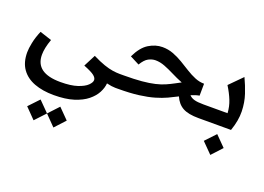

<svg xmlns="http://www.w3.org/2000/svg" viewBox="-127 -775 2175 1583"><g transform="rotate(20 960.5 16.5)"><path d="M351 230Q254 230 180.5 202.5Q107 175 66.5 118Q26 61 26 -27Q26 -61 36.5 -112.5Q47 -164 72 -223L176 -189Q147 -108 147 -50Q147 110 366 110Q458 110 514.5 91Q571 72 597 46.5Q623 21 623 0Q623 -19 600 -38Q577 -57 506 -85L560 -190Q620 -160 664 -145Q708 -130 741.5 -125Q775 -120 803 -120H811V0H808Q778 0 732 -11Q729 29 707 71Q685 113 640.5 149Q596 185 525 207.5Q454 230 351 230ZM267 482 178 391 263 301 352 391ZM441 482 352 391 436 301 525 391Z M811 -120H838Q931 -120 996.5 -126Q1062 -132 1108.5 -143Q1155 -154 1190.5 -169.5Q1226 -185 1259 -203Q1284 -217 1308 -229Q1258 -249 1212.5 -272Q1167 -295 1125.5 -311Q1084 -327 1044 -327Q1014 -327 983 -311Q952 -295 923 -246L841 -288Q884 -378 942 -413.5Q1000 -449 1061 -449Q1111 -449 1156 -432Q1201 -415 1242.5 -390Q1284 -365 1324 -340Q1364 -315 1404 -298.5Q1444 -282 1485 -282L1484 -177Q1470 -175 1452 -169.5Q1434 -164 1412 -155Q1429 -136 1457.5 -128Q1486 -120 1538 -120H1572V0H1538Q1449 0 1400.5 -26.5Q1352 -53 1326 -113L1322 -111Q1286 -92 1244 -72.5Q1202 -53 1146 -36.5Q1090 -20 1013.5 -10Q937 0 831 0H811Q781 0 781 -61Q781 -120 811 -120Z M1572 -120H1750Q1747 -177 1726 -229.5Q1705 -282 1670 -338L1779 -448Q1808 -387 1830.5 -319.5Q1853 -252 1855 -173Q1857 -94 1824 0H1572Q1542 0 1542 -61Q1542 -120 1572 -120ZM1734 252 1644 161 1729 71 1818 161Z"/></g></svg>

Font: Readex Pro Medium
Style: Regular
Weight: 500
Designer: Bonnie Shaver-Troup, Thomas Jockin
Foundry: Lexend
Version: Version 1.204; ttfautohint (v1.8.4.7-5d5b)